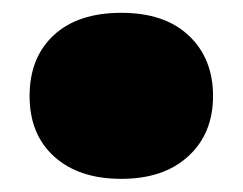

<svg xmlns="http://www.w3.org/2000/svg" viewBox="-20 -426 369 292"><path d="M164.5 -154Q100 -154 62.5 -187.8Q25 -221.5 25 -280Q25 -338.5 61.8 -372.5Q98.5 -406.5 164.5 -406.5Q230.5 -406.5 267.2 -371.8Q304 -337 304 -280Q304 -223 266.5 -188.5Q229 -154 164.5 -154Z"/></svg>

Font: Encode Sans Semi Expanded Black
Style: Regular
Weight: 900
Width: 6
Designer: Multiple Designers
Foundry: Impallari Type
Version: Version 3.000; ttfautohint (v1.8.3) -l 8 -r 50 -G 200 -x 14 